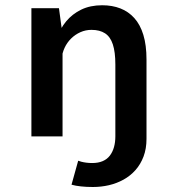

<svg xmlns="http://www.w3.org/2000/svg" viewBox="-20 -532 690 749"><path d="M342.5 197.5Q317 197.5 296 195.2Q275 193 259 188.5L285 95Q288.5 96.5 296.8 98.8Q305 101 316.2 102.5Q327.5 104 339.5 104Q363.5 104 380.8 96.5Q398 89 408.8 74.8Q419.5 60.5 424.8 41.5Q430 22.5 430 0L551.5 -17V9.5Q551.5 48 540 78.5Q528.5 109 508.5 131.5Q488.5 154 461.8 168.8Q435 183.5 404.8 190.5Q374.5 197.5 342.5 197.5ZM102.5 0V-500H210L224 -396.5V0ZM430 0V-280.5Q430 -329 420.2 -358.8Q410.5 -388.5 389.8 -402Q369 -415.5 337 -415.5Q314 -415.5 293.8 -406.5Q273.5 -397.5 257.5 -381.8Q241.5 -366 232 -345.5Q222.5 -325 220.5 -302L191 -314Q191 -350 202.8 -385Q214.5 -420 238.2 -448.8Q262 -477.5 297 -494.5Q332 -511.5 378.5 -511.5Q418 -511.5 449.5 -499.2Q481 -487 504 -461.5Q527 -436 539.2 -396Q551.5 -356 551.5 -299.5V0Z"/></svg>

Font: Trispace Thin Medium
Style: Regular
Weight: 500
Version: Version 1.210